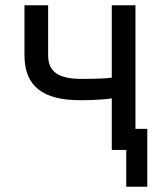

<svg xmlns="http://www.w3.org/2000/svg" viewBox="-20 -570 640 730"><path d="M495 -550H405V-275C393 -272 345 -270 291 -270C202 -270 163 -297 163 -360V-550H73V-360C73 -243 142 -188 288 -189C340 -189 390 -193 405 -196V0H460V140H540V-80H495Z"/></svg>

Font: Tekne LDO
Style: Regular
Weight: 400
Monospace: yes
Designer: Alessio Laiso, Mario Rullo, Paolo Rosset
Foundry: Alessio Laiso
Version: Version 1.000;hotconv 1.0.109;makeotfexe 2.5.65596